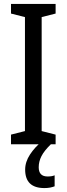

<svg xmlns="http://www.w3.org/2000/svg" viewBox="-20 -785 340 977"><path d="M263 -51H36V-100L107 -118V-698L36 -716V-765H263V-716L192 -698V-118L263 -100ZM177 66Q177 113 222 113Q234 113 242.5 111.5Q251 110 258 107V163Q248 167 235 169.5Q222 172 206 172Q108 172 108 78Q108 39 132.5 1.5Q157 -36 192 -64L239 -51Q205 -18 191 9.5Q177 37 177 66Z"/></svg>

Font: Noto Sans Tamil UI Condensed
Style: Regular
Weight: 400
Width: 3
Designer: Jelle Bosma - Monotype Design Team
Foundry: Monotype Imaging Inc.
Version: Version 2.004; ttfautohint (v1.8.4.7-5d5b)